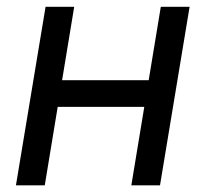

<svg xmlns="http://www.w3.org/2000/svg" viewBox="-20 -556 617 576"><path d="M445.8 -315.4 432.1 -235.4H132.3L146 -315.4ZM202.6 -535.6 114.3 0H27.8L116.7 -535.6ZM548.8 -535.6 460 0H374L462.4 -535.6Z"/></svg>

Font: Inter 20pt
Style: Italic
Weight: 400
Italic angle: -9.3988°
Version: Version 4.001;git-66647c0bb